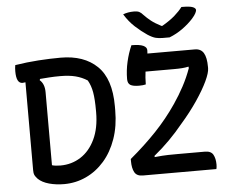

<svg xmlns="http://www.w3.org/2000/svg" viewBox="-61 -1025 1372 1110"><g transform="rotate(-5 625.0 -470.5)"><path d="M948 -782H908Q886 -782 867.5 -786.5Q849 -791 821 -809Q787 -832 753 -863Q719 -894 692 -938Q720 -949 755 -949Q775 -949 786 -943.5Q797 -938 808 -925Q827 -905 848.5 -888Q870 -871 907 -852H912Q957 -878 985.5 -903Q1014 -928 1031 -951H1037Q1080 -951 1097 -944Q1114 -937 1114 -926Q1114 -920 1108 -908Q1102 -896 1087 -879Q1061 -850 1025 -824Q989 -798 948 -782ZM787 -523Q780 -521 769.5 -520Q759 -519 748 -519Q713 -519 697.5 -528.5Q682 -538 682 -563Q682 -613 693.5 -663Q705 -713 724 -756Q772 -756 793 -746Q814 -736 813 -718Q813 -710 812 -700H1087Q1122 -700 1138 -673.5Q1154 -647 1154 -592V-585Q1154 -559 1131.5 -511Q1109 -463 1067.5 -401.5Q1026 -340 969 -275Q934 -232 892 -189.5Q850 -147 801 -107L802 -100Q850 -105 880.5 -105.5Q911 -106 936 -106H1094Q1129 -106 1141.5 -83.5Q1154 -61 1154 -26Q1154 -11 1151 0H724Q689 0 676 -24Q663 -48 663 -88V-101Q748 -172 816 -243.5Q884 -315 939 -396Q971 -443 997.5 -492.5Q1024 -542 1043 -595L1042 -604Q1024 -600 1004.5 -598.5Q985 -597 958 -597H792Q790 -581 788.5 -562.5Q787 -544 787 -523ZM310 -720Q445 -720 521.5 -646Q598 -572 598 -414V-389Q598 -298 572 -224Q546 -150 500.5 -98Q455 -46 395 -18Q335 10 267 10Q220 10 180 -1Q140 -12 117 -34Q104 -48 99.5 -57.5Q95 -67 95 -85V-596Q83 -594 78 -594Q42 -594 42 -664Q42 -684 45 -700Q114 -711 181.5 -715.5Q249 -720 310 -720ZM206 -105Q215 -102 228.5 -100.5Q242 -99 255 -99Q320 -99 372.5 -132.5Q425 -166 456 -231Q487 -296 487 -388V-398Q487 -463 480 -503.5Q473 -544 455 -575Q424 -595 387 -604.5Q350 -614 298 -614Q264 -614 234.5 -612Q205 -610 181 -608L178 -601Q206 -577 206 -529Z"/></g></svg>

Font: Recursive Sn Csl St Med
Style: Regular
Weight: 500
Version: Version 1.079;hotconv 1.0.112;makeotfexe 2.5.65598; ttfautoh